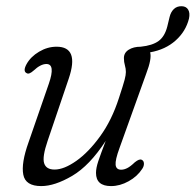

<svg xmlns="http://www.w3.org/2000/svg" viewBox="-20 -605 645 633"><path d="M447.5 -78Q454 -75 454.5 -66.2Q455 -57.5 449 -48.5Q433 -23.5 404.2 -7.5Q375.5 8.5 346 8.5Q296.5 8.5 296.5 -35Q296.5 -51 304 -73.5Q311.5 -96 328.5 -140.5Q275.5 -59 218 -25.2Q160.5 8.5 116 8.5Q64 8.5 56.8 -29.2Q49.5 -67 74 -135.5L141 -329Q163.5 -394 133 -394Q114 -394 91 -372.5Q76 -359 68.5 -363.5Q54.5 -369.5 67.5 -393.5Q81 -418 108.8 -434.5Q136.5 -451 166.5 -451Q242.5 -451 206.5 -345.5L137 -140.5Q119 -88 125.5 -67Q132 -46 160 -46Q191 -46 231.5 -74.5Q272 -103 310.2 -155.8Q348.5 -208.5 372 -281.5Q386.5 -325.5 390.8 -341.8Q395 -358 395 -367.5Q395 -378.5 391.8 -389.5Q388.5 -400.5 388.5 -413.5Q388.5 -431 404.2 -441Q420 -451 444 -451Q482.5 -455 502.8 -469.8Q523 -484.5 531.5 -517.5L539 -548.5Q543 -565.5 553.2 -575.2Q563.5 -585 579.5 -584.5Q594 -584 600.5 -573Q607 -562 603 -543.5Q592.5 -501.5 559 -471.5Q525.5 -441.5 475 -432.5Q481 -411.5 462 -362L374 -117Q359.5 -77.5 361.2 -61.5Q363 -45.5 379.5 -45.5Q389 -45.5 399.5 -50.8Q410 -56 424.5 -70Q440 -82.5 447.5 -78Z"/></svg>

Font: Fraunces 72pt S100 Light
Style: Italic
Weight: 300
Italic angle: -16°
Version: Version 1.000; ttfautohint (v1.8.3)